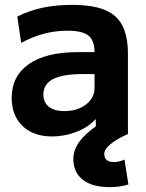

<svg xmlns="http://www.w3.org/2000/svg" viewBox="-20 -550 600 788"><path d="M194 10Q117 10 72.5 -33Q28 -76 28 -148Q28 -238 98.5 -287Q169 -336 299 -336H368Q368 -384 343 -404Q318 -424 257 -424Q208 -424 161.5 -412Q115 -400 67 -374L51 -482Q101 -507 155.5 -518.5Q210 -530 275 -530Q358 -530 408.5 -510Q459 -490 482 -445.5Q505 -401 505 -328V0H374L373 -60H371Q343 -28 294 -9Q245 10 194 10ZM244 -94Q279 -94 307 -106Q335 -118 351.5 -139.5Q368 -161 368 -187V-246H319Q238 -246 198 -225.5Q158 -205 158 -162Q158 -130 180.5 -112Q203 -94 244 -94ZM430 218Q358 218 319.5 187.5Q281 157 281 102Q281 66 305 32.5Q329 -1 377 -34L505 0Q458 21 433 42Q408 63 408 81Q408 115 447 115Q470 115 491 105L507 207Q473 218 430 218Z"/></svg>

Font: M PLUS 2
Style: Bold
Weight: 700
Designer: Coji Morishita
Foundry: UNDERFOREST DESIGN
Version: Version 1.001